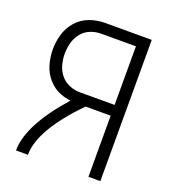

<svg xmlns="http://www.w3.org/2000/svg" viewBox="-134 -837 843 939"><g transform="rotate(20 287.5 -367.5)"><path d="M56 0Q56 -132 223 -320Q197 -323 172 -332Q134 -346 106.5 -377Q79 -408 67.5 -447Q56 -486 56 -526.5Q56 -567 67.5 -606Q79 -645 106.5 -676Q134 -707 172.5 -721Q211 -735 252 -735H495V0H433V-318H302Q118 -129 118 0ZM433 -374V-679H252Q223 -679 196 -668Q169 -657 151 -634Q133 -611 125.5 -583Q118 -555 118 -526.5Q118 -498 125.5 -470Q133 -442 151 -419.5Q169 -397 196 -385.5Q223 -374 252 -374Z"/></g></svg>

Font: Jozsika Light
Style: Regular
Weight: 300
Monospace: yes
Designer: Belleve Invis
Foundry: Belleve Invis
Version: 2.1.0